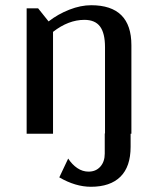

<svg xmlns="http://www.w3.org/2000/svg" viewBox="-20 -512 595 735"><path d="M483 0H480V50Q480 126 441 164.5Q402 203 328 203Q269 203 207 167L241 95Q256 118 276 131.5Q296 145 319 145Q347 145 364 126Q381 107 381 76V-1H382V-331Q382 -385 363 -410.5Q344 -436 303 -436Q242 -436 183 -390V0H82V-480H126L166 -430Q202 -458 245.5 -475Q289 -492 329 -492Q483 -492 483 -339Z"/></svg>

Font: Arya
Style: Regular
Weight: 400
Designer: Eduardo Rodriguez Tunni, Modular Infotech
Foundry: Eduardo Rodriguez Tunni, Modular Infotech
Version: Version 1.002